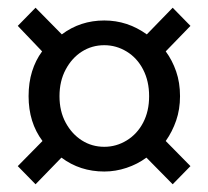

<svg xmlns="http://www.w3.org/2000/svg" viewBox="-20 -578 539 497"><path d="M72 -101 26 -148 90 -213Q72 -237 63 -266Q54 -295 54 -329Q54 -364 63 -393Q72 -422 89 -445L26 -511L72 -558L140 -489Q188 -525 250 -525Q310 -525 360 -489L427 -558L473 -511L409 -445Q426 -422 436 -393Q446 -364 446 -329Q446 -295 436 -266Q426 -237 409 -213L473 -148L427 -101L359 -170Q336 -153 307.5 -143.5Q279 -134 250 -134Q187 -134 139 -170ZM250 -198Q281 -198 308 -214.5Q335 -231 350.5 -260.5Q366 -290 366 -329Q366 -368 350.5 -398Q335 -428 308 -444.5Q281 -461 250 -461Q218 -461 192 -444.5Q166 -428 150 -398Q134 -368 134 -329Q134 -290 150 -260.5Q166 -231 192 -214.5Q218 -198 250 -198Z"/></svg>

Font: Assistant ExtraLight Medium
Style: Regular
Weight: 500
Version: Version 3.000